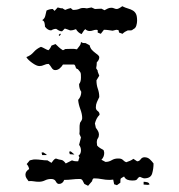

<svg xmlns="http://www.w3.org/2000/svg" viewBox="-20 -597 577 619"><path d="M241 -462Q244 -459 248 -458.5Q252 -458 256 -458L269 -451Q271 -442 276 -436.5Q281 -431 286.5 -427Q292 -423 296 -419.5Q300 -416 300 -412Q300 -404 292 -396Q292 -391 291.5 -386.5Q291 -382 290 -377L295 -369V-366L300 -353L291 -338Q291 -323 295.5 -310.5Q300 -298 300 -284Q296 -276 292.5 -268Q289 -260 289 -251Q289 -243 295 -239Q301 -235 301 -227Q295 -221 291.5 -214Q288 -207 286 -199L289 -185Q293 -180 296 -174.5Q299 -169 299 -163Q299 -156 295.5 -151Q292 -146 292 -139L293 -128Q297 -123 303 -119.5Q309 -116 314 -113Q316 -107 316 -104Q316 -91 307 -82L320 -75Q331 -75 340 -80.5Q349 -86 360 -86Q367 -86 370 -85Q373 -84 375.5 -82Q378 -80 380 -78Q382 -76 387 -74Q393 -76 399 -78.5Q405 -81 410 -85L422 -77Q429 -77 433.5 -83.5Q438 -90 446 -90Q456 -90 463 -83.5Q470 -77 475 -70Q475 -53 470.5 -37.5Q466 -22 445 -22Q443 -22 438 -24Q433 -26 431 -27Q426 -25 424.5 -22.5Q423 -20 421.5 -18.5Q420 -17 417 -16Q414 -15 406 -15Q398 -15 391 -17.5Q384 -20 380 -28Q371 -23 369.5 -21.5Q368 -20 368 -8L357 0L348 -3L345 -18L334 -17Q321 -17 308.5 -19.5Q296 -22 283 -22Q280 -22 278.5 -18.5Q277 -15 277 -13L264 2L252 -4Q249 -9 246.5 -14.5Q244 -20 237 -20Q224 -20 212 -18.5Q200 -17 187 -17Q182 -4 170 -4Q164 -4 160 -12Q156 -20 145 -20Q134 -20 125 -15.5Q116 -11 105 -11Q97 -11 88.5 -12.5Q80 -14 72 -13Q68 -18 65 -23Q62 -28 62 -34Q62 -40 65.5 -44.5Q69 -49 74 -52Q72 -62 66 -68L76 -80Q81 -81 84.5 -82Q88 -83 93 -83Q103 -83 113 -81.5Q123 -80 133 -80L146 -72Q149 -76 152 -80Q155 -84 160 -86Q171 -82 177.5 -81.5Q184 -81 192 -70L212 -80Q219 -77 226 -77H232L236 -90L233 -95Q241 -101 241 -112Q241 -122 235 -130L241 -154L236 -165Q237 -174 236.5 -183Q236 -192 238 -201Q240 -204 242.5 -208Q245 -212 245 -216Q245 -229 239 -245Q233 -261 232 -275Q242 -286 242 -301Q235 -311 235 -326Q241 -333 241 -347Q241 -359 240 -362Q239 -365 231 -374Q225 -375 224 -380.5Q223 -386 219 -389H183Q179 -382 172.5 -376.5Q166 -371 158 -371Q151 -371 146.5 -378.5Q142 -386 137 -391Q129 -391 122 -387.5Q115 -384 107 -384Q98 -384 83.5 -394.5Q69 -405 65 -413Q79 -418 88.5 -429Q98 -440 112 -446Q118 -444 124 -440.5Q130 -437 136 -435Q142 -440 146 -450L159 -455Q164 -450 170 -444.5Q176 -439 183 -435L191 -439Q200 -439 209.5 -439.5Q219 -440 228 -438Q232 -443 236.5 -449Q241 -455 241 -462ZM443 -2V-11Q448 -11 454.5 -9.5Q461 -8 462 -2L456 -1ZM116 -97 114 -105 119 -106 130 -99V-97ZM205 -100 203 -108 208 -109 220 -99H216ZM374 -577Q384 -572 393 -569.5Q402 -567 408.5 -563Q415 -559 418.5 -552Q422 -545 422 -530Q422 -523 419.5 -514.5Q417 -506 410 -503Q406 -499 401.5 -499Q397 -499 392 -499Q387 -497 383 -494.5Q379 -492 375 -488L364 -492L362 -500L355 -501L343 -498Q336 -499 329 -500Q322 -501 315 -501L305 -488L295 -492V-500L291 -501Q285 -501 280 -499Q275 -497 269 -497Q261 -497 255 -503Q251 -500 248.5 -495.5Q246 -491 243 -487Q231 -492 225 -503Q220 -501 215.5 -500Q211 -499 206 -499Q202 -501 198 -502Q194 -503 189 -505L180 -496Q175 -496 170 -498.5Q165 -501 161 -504Q153 -504 145 -499Q134 -499 125 -511Q125 -516 123.5 -523Q122 -530 116 -532Q124 -537 126 -546Q128 -555 130 -563Q140 -568 150 -568L156 -562L166 -573L178 -570L180 -571L190 -565Q199 -569 208 -571L215 -565Q229 -565 237 -569Q245 -573 260 -570L275 -573L286 -568L307 -569L317 -564Q322 -567 327.5 -569.5Q333 -572 339 -572Q344 -572 348 -570Q352 -568 357 -568Q360 -568 366 -571.5Q372 -575 374 -577ZM172 -481 169 -484 174 -489 176 -486Z"/></svg>

Font: ErikasBuero
Style: Regular
Weight: 400
Designer: Peter Wiegel
Foundry: Peter Wiegel
Version: Version 1.006